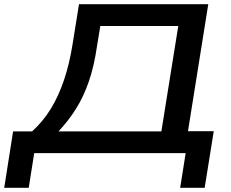

<svg xmlns="http://www.w3.org/2000/svg" viewBox="-53 -725 1095 909"><path d="M-33 164 9 -103H99Q150 -149 187 -209Q224 -269 250 -346Q276 -423 291 -518L321 -705H933L837 -104H959L916 164H800L826 0H109L83 164ZM224 -103H711L791 -602H422L406 -505Q392 -409 367 -337.5Q342 -266 306.5 -209.5Q271 -153 224 -103Z"/></svg>

Font: Nunito Sans 7pt Expanded SemiBold
Style: Italic
Weight: 600
Width: 7
Italic angle: -9°
Designer: Vernon Adams
Foundry: Vernon Adams
Version: Version 3.101;gftools[0.9.27]